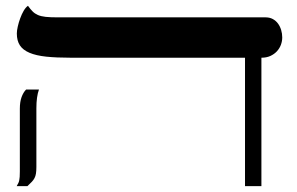

<svg xmlns="http://www.w3.org/2000/svg" viewBox="-20 -637 1017 657"><path d="M874.5 0H818.4V-439.5H221.7Q173.3 -439.5 138.4 -443.1Q103.5 -446.8 81.1 -456.3Q58.6 -465.8 48.1 -481.7Q37.6 -497.6 37.6 -522.5Q37.6 -532.2 40.8 -546.1Q43.9 -560.1 49.1 -574.2Q54.2 -588.4 61 -600.1Q67.9 -611.8 75.7 -617.2Q84 -605.5 91.6 -597.9Q99.1 -590.3 109.6 -585.7Q120.1 -581.1 136.2 -579.3Q152.3 -577.6 177.7 -577.6H889.2Q902.8 -577.6 913.6 -571.8Q924.3 -565.9 931.4 -556.2Q938.5 -546.4 942.1 -534.2Q945.8 -522 945.8 -508.8Q945.8 -496.1 941.2 -483.6Q936.5 -471.2 927.5 -461.4Q918.5 -451.7 905.3 -445.6Q892.1 -439.5 874.5 -439.5ZM113.3 -330.6Q104.5 -306.2 104.5 -266.6V-65.9Q104.5 -51.8 103 -43Q101.6 -34.2 98.1 -27.6Q94.7 -21 88.9 -14.9Q83 -8.8 73.7 0H37.1Q41 -6.3 43.2 -11.5Q45.4 -16.6 45.9 -20.5Q47.9 -28.3 47.9 -50.3V-265.1Q47.9 -288.1 53.7 -304.4Q59.6 -320.8 69.3 -330.6Z"/></svg>

Font: Cardo
Style: Bold
Weight: 700
Designer: David J. Perry
Foundry: David J. Perry
Version: Version 1.0011